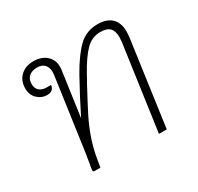

<svg xmlns="http://www.w3.org/2000/svg" viewBox="-129 -740 924 895"><g transform="rotate(-30 332.5 -293.0)"><path d="M594 -488Q594 -479 592 -459L528 0H486L550 -455Q552 -475 552 -482Q552 -516 536.5 -532Q521 -548 486 -548Q440 -548 406 -513Q372 -478 333 -407Q327 -396 322.5 -387.5Q318 -379 314 -373Q266 -284 243.5 -239Q221 -194 204 -145Q187 -96 178 -42L171 0H140Q129 0 132 -13Q132 -20 137 -42Q138 -52 140.5 -65Q143 -78 145 -92L198 -468Q201 -485 201 -499Q201 -523 187.5 -537.5Q174 -552 149 -552Q120 -552 104 -538Q88 -524 88 -497Q88 -474 102.5 -461.5Q117 -449 140 -449H164Q164 -436 154.5 -426.5Q145 -417 125 -417Q97 -417 74.5 -438Q52 -459 52 -495Q52 -536 78.5 -561Q105 -586 148 -586Q190 -586 216.5 -563Q243 -540 243 -502Q243 -488 240 -471L208 -244Q254 -337 303 -425Q347 -503 389 -544.5Q431 -586 493 -586Q542 -586 568 -561Q594 -536 594 -488Z"/></g></svg>

Font: Krub ExtraLight
Style: Italic
Weight: 275
Italic angle: -8°
Designer: Ekaluck Peanpanawate
Foundry: Cadson Demak Co.,Ltd.
Version: Version 1.000; ttfautohint (v1.6)